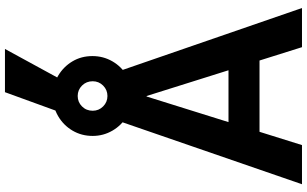

<svg xmlns="http://www.w3.org/2000/svg" viewBox="-246 -962 1208 755"><g transform="rotate(-90 357.5 -584.0)"><path d="M11 0 263 -730H452L704 0H550L358 -611H356L165 0ZM158 -167V-289H558V-167ZM358 -667Q315 -667 279 -688Q243 -709 222 -745Q201 -781 201 -823Q201 -867 222 -902.5Q243 -938 279 -959Q315 -980 358 -980Q402 -980 437.5 -959Q473 -938 494 -903Q515 -868 515 -824Q515 -781 494 -745Q473 -709 437 -688Q401 -667 358 -667ZM358 -765Q382 -765 399 -782Q416 -799 416 -823Q416 -848 399 -865Q382 -882 358 -882Q334 -882 317 -865Q300 -848 300 -823Q300 -799 317 -782Q334 -765 358 -765ZM423 -948H293L373 -1168H543Z"/></g></svg>

Font: M PLUS 2
Style: Bold
Weight: 700
Designer: Coji Morishita
Foundry: UNDERFOREST DESIGN
Version: Version 1.001